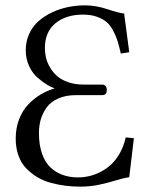

<svg xmlns="http://www.w3.org/2000/svg" viewBox="-20 -678 557 710"><path d="M294.9 -658.2Q334.5 -658.2 377 -644Q419.4 -629.9 439 -627.9L458 -484.9L426.8 -480Q420.4 -507.8 414.8 -526.1Q409.2 -544.4 398.4 -564.7Q387.7 -585 373.8 -596.7Q359.9 -608.4 337.9 -616.2Q315.9 -624 287.1 -624Q224.1 -624 185.1 -592Q146 -560.1 146 -500Q146 -483.4 149.7 -466.6Q153.3 -449.7 163.6 -431.2Q173.8 -412.6 189.5 -398.2Q205.1 -383.8 231 -374.5Q256.8 -365.2 290 -365.2H357.9Q366.2 -365.2 370.6 -359.6Q375 -354 375 -345.2Q375 -326.2 357.9 -326.2H261.2Q223.1 -326.2 195.1 -313.7Q167 -301.3 152.1 -280Q137.2 -258.8 130.6 -235.6Q124 -212.4 124 -186Q124 -142.6 135.3 -110.1Q146.5 -77.6 166.7 -58.8Q187 -40 212.4 -31Q237.8 -22 268.1 -22Q289.6 -22 310.5 -26.9Q331.5 -31.7 353 -43Q374.5 -54.2 392.1 -70.8Q409.7 -87.4 423.8 -112.8Q438 -138.2 444.8 -169.9L475.1 -167L458 -22.9Q438 -20 407 -10.5Q376 -1 344 5.6Q312 12.2 276.9 12.2Q249 12.2 223.1 9Q197.3 5.9 169.4 -1.5Q141.6 -8.8 118.7 -22.5Q95.7 -36.1 77.1 -55.2Q58.6 -74.2 48.3 -102.5Q38.1 -130.9 38.1 -166Q38.1 -204.6 50.8 -237.3Q63.5 -270 85 -292.2Q106.4 -314.5 130.9 -328.9Q155.3 -343.3 182.1 -351.1Q167.5 -356.4 152.3 -365.7Q137.2 -375 118.2 -391.6Q99.1 -408.2 87.2 -434.6Q75.2 -460.9 75.2 -492.2Q75.2 -524.9 87.9 -552.7Q100.6 -580.6 122.3 -599.6Q144 -618.7 172.4 -632.1Q200.7 -645.5 231.7 -651.9Q262.7 -658.2 294.9 -658.2Z"/></svg>

Font: Linux Biolinum
Style: Regular
Weight: 400
Designer: Philipp H. Poll
Foundry: Philipp H. Poll
Version: Version 0.6.4